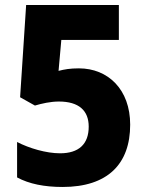

<svg xmlns="http://www.w3.org/2000/svg" viewBox="-20 -734 583 764"><path d="M294 -462C258 -462 237 -458 213 -452L224 -575H453V-714H84L60 -347L119 -314C146 -322 181 -330 214 -330C294 -330 333 -294 333 -230C333 -160 293 -124 219 -124C164 -124 96 -144 48 -169V-28C96 -2 157 10 229 10C408 10 498 -81 498 -238C498 -378 410 -462 294 -462Z"/></svg>

Font: Noto Sans Arabic UI SemiCondensed Extra
Style: Regular
Weight: 800
Width: 4
Designer: Nadine Chahine - Monotype Design Team
Foundry: Monotype Imaging Inc.
Version: Version 1.900